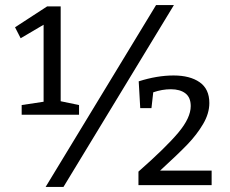

<svg xmlns="http://www.w3.org/2000/svg" viewBox="-20 -726 902 753"><path d="M218 -701V-329L290 -314V-276H65V-314L151 -327V-629L61 -576L39 -619L165 -701ZM229 7H159L592 -706H662ZM810 -57V0H523V-53Q631 -148 679.5 -206Q728 -264 728 -310Q728 -344 707 -360Q686 -376 650 -376Q616 -376 581 -364L574 -302H530L524 -407Q596 -430 661 -430Q725 -430 763 -403.5Q801 -377 801 -322Q801 -281 776.5 -239.5Q752 -198 715.5 -160Q679 -122 608 -57Z"/></svg>

Font: Bitter Pro
Style: Regular
Weight: 400
Designer: Sol Matas, and Bitter project Authors
Foundry: Sol Matas
Version: Version 1.010